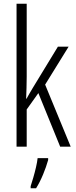

<svg xmlns="http://www.w3.org/2000/svg" viewBox="-20 -780 402 1021"><path d="M122 -372Q122 -341 121 -313Q120 -285 119 -255H121Q130 -271 137.5 -284Q145 -297 154 -312L288 -532H345L220 -330L356 0H300L184 -285L122 -198V0H68V-760H122ZM236 71Q226 107 209 148Q192 189 172 221H143V210Q149 192 157 164.5Q165 137 171.5 109Q178 81 180 61H236Z"/></svg>

Font: Noto Sans Telugu ExtraCondensed Light
Style: Regular
Weight: 300
Width: 2
Designer: Jelle Bosma - Monotype Design Team
Foundry: Monotype Imaging Inc.
Version: Version 2.005; ttfautohint (v1.8.4.7-5d5b)